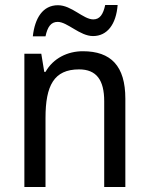

<svg xmlns="http://www.w3.org/2000/svg" viewBox="-20 -752 599 772"><path d="M112 -606H163C171 -644 185 -664 212 -664C251 -664 301 -607 354 -607C411 -607 447 -654 453 -732H403C395 -695 382 -674 355 -674C315 -674 268 -731 213 -731C152 -731 120 -679 112 -606ZM313 -546C252 -546 194 -518 163 -463H158L146 -536H78V0H163V-278C163 -408 197 -473 298 -473C368 -473 399 -430 399 -345V0H484V-355C484 -487 426 -546 313 -546Z"/></svg>

Font: Noto Sans Arabic UI SmCn
Style: Regular
Weight: 400
Width: 4
Designer: Monotype Design Team, Nadine Chahine and Nizar Qandah
Foundry: Monotype Imaging Inc.
Version: Version 2.010